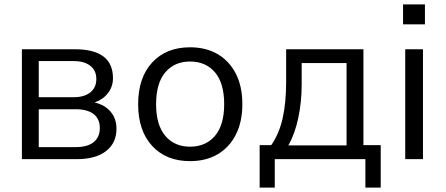

<svg xmlns="http://www.w3.org/2000/svg" viewBox="-20 -727 2035 877"><path d="M80 0V-502H322Q496 -502 496 -370Q496 -331 473 -301.5Q450 -272 412 -259Q459 -248 485.5 -216.5Q512 -185 512 -139Q512 -74 464.5 -37Q417 0 330 0ZM157 -283H317Q365 -283 392.5 -305Q420 -327 420 -366Q420 -405 392.5 -426.5Q365 -448 317 -448H157ZM157 -55H326Q379 -55 407.5 -77.5Q436 -100 436 -142Q436 -184 407.5 -206Q379 -228 326 -228H157Z M611 0ZM848 9Q739 9 675 -60.5Q611 -130 611 -251Q611 -372 675 -441.5Q739 -511 848 -511Q921 -511 974.5 -479.5Q1028 -448 1057.5 -390Q1087 -332 1087 -251Q1087 -171 1057.5 -112.5Q1028 -54 974.5 -22.5Q921 9 848 9ZM848 -57Q920 -57 962 -106.5Q1004 -156 1004 -251Q1004 -347 962 -396.5Q920 -446 848 -446Q777 -446 735 -396.5Q693 -347 693 -251Q693 -156 735 -106.5Q777 -57 848 -57Z M1166 130V-64H1219Q1255 -116 1271 -186.5Q1287 -257 1287 -354V-502H1640V-64H1719V130H1649V0H1235V130ZM1297 -63H1563V-439H1358V-341Q1358 -262 1342.5 -188.5Q1327 -115 1297 -63Z M1821 0ZM1821 -616V-707H1921V-616ZM1831 0V-502H1912V0Z"/></svg>

Font: Winston
Style: Regular
Weight: 400
Designer: Original fonts by Vernon Adams / Changes by Cristiano Sobral
Foundry: Original fonts by Vernon Adams / Changes by Cristiano Sobral
Version: Version 2.503;July 17, 2020;FontCreator 13.0.0.2655 64-bit